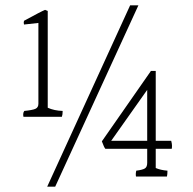

<svg xmlns="http://www.w3.org/2000/svg" viewBox="-20 -712 725 720"><path d="M68 -274Q67 -278 67 -284Q67 -290 71 -296Q102 -299 113 -304Q124 -309 124 -323V-626L70 -620Q68 -627 70 -634Q134 -669 149 -675L159 -671V-308Q183 -297 215 -296Q215 -282 212 -274ZM468 -692H499L187 -12H157ZM532 -184V-375L397 -184ZM564 -154V-82Q582 -74 608 -72Q608 -58 606 -50H490Q488 -60 491 -72Q515 -75 523.5 -80.5Q532 -86 532 -101V-154H375Q370 -160 362 -182L546 -446H564V-184H622Q625 -173 625 -165.5Q625 -158 624 -154Z"/></svg>

Font: Halant Light
Style: Regular
Weight: 300
Designer: Hitesh Malaviya (Devanagari), Satya Rajpurohit (Latin)
Foundry: Indian Type Foundry
Version: Version 1.101;PS 1.0;hotconv 1.0.78;makeotf.lib2.5.61930; tt